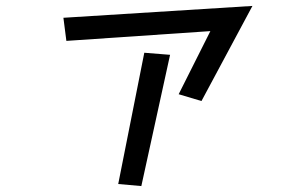

<svg xmlns="http://www.w3.org/2000/svg" viewBox="-20 -579 1040 648"><path d="M690 -474 204 -441 194 -519 832 -559 660 -238 583 -261ZM467 -401 554 -394 457 49 379 42Z"/></svg>

Font: Moralerspace Krypton JPDOC
Style: Regular
Weight: 400
Version: v0.0.6; ttfautohint (v1.8.4.7-5d5b-dirty) -l 6 -r 45 -G 200 